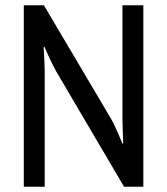

<svg xmlns="http://www.w3.org/2000/svg" viewBox="-20 -706 632 726"><path d="M522 0V-686H443V-255C443 -233 446 -164 446 -164L443 -163C443 -163 416 -229 401 -255L146 -686H70V0H149V-437C149 -465 145 -528 145 -528L148 -529C148 -529 175 -466 192 -437L449 0Z"/></svg>

Font: Archivo Narrow
Style: Regular
Weight: 400
Designer: Hector Gatti
Foundry: Omnibus-Type
Version: Version 1.003;PS 001.003;hotconv 1.0.70;makeotf.lib2.5.58329